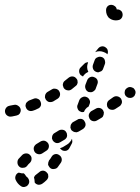

<svg xmlns="http://www.w3.org/2000/svg" viewBox="-39 -458 578 791"><path d="M63 260Q61 258 59 256Q50 257 42 254Q40 254 39 253Q38 253 37 254Q37 254 36 254Q28 258 25 267Q22 276 26 284Q33 299 46 308Q50 311 54 312Q58 313 63 312Q67 311 71 309Q75 306 77 303Q83 295 81 286Q79 277 72 271Q68 269 66 264Q65 262 63 260ZM104 294Q109 301 118 303Q127 304 135 299Q144 293 153 284Q156 281 158 277Q160 273 160 269Q160 264 159 260Q157 256 154 253Q148 246 139 245Q129 245 123 251Q116 257 109 262Q106 264 104 267Q102 270 101 273Q102 277 103 282Q104 288 104 294ZM160 211Q159 216 159 220Q160 224 163 228Q165 232 169 235Q176 240 185 238Q195 237 200 229Q206 221 212 212Q217 204 215 195Q213 186 205 181Q197 175 188 177Q179 179 174 187Q169 196 163 203Q161 207 160 211ZM91 197Q92 188 85 181Q79 174 69 174Q60 174 53 180Q44 189 37 197Q32 204 33 214Q34 223 41 229Q44 232 49 233Q53 234 58 233Q62 233 66 231Q70 229 73 225Q77 219 84 213Q91 206 91 197ZM162 149Q164 140 159 132Q156 128 153 126Q149 123 145 122Q140 121 136 122Q131 123 128 125Q118 131 110 136Q102 142 100 151Q99 160 104 168Q109 175 118 177Q127 179 135 174Q143 169 152 163Q160 158 162 149ZM259 125Q259 129 257 133Q252 143 247 152Q243 160 234 163Q225 165 217 161Q214 159 212 157Q210 155 208 153Q214 151 220 148L238 137Q245 133 250 126Q255 121 257 114Q258 115 258 115Q258 116 258 116Q259 120 259 125ZM233 112Q236 109 237 104Q238 100 237 96Q237 91 234 87Q230 79 221 77Q212 75 204 79L186 90Q182 92 180 95Q177 99 176 103Q175 108 175 112Q176 116 178 120Q183 128 192 131Q201 133 209 128L226 118Q230 116 233 112ZM313 60Q315 51 310 43Q308 39 305 36Q301 33 297 32Q292 31 288 32Q283 32 280 35L262 45Q258 47 256 51Q253 54 252 59Q251 63 251 68Q252 72 254 76Q256 80 260 82Q264 85 268 86Q272 87 277 87Q281 86 285 84L302 74Q310 69 313 60ZM385 22Q387 18 388 14Q389 10 389 5Q388 1 386 -3Q381 -11 372 -13Q363 -15 355 -10L337 0Q334 2 331 6Q328 10 327 14Q326 18 327 23Q328 27 330 31Q335 39 344 41Q353 43 361 38L378 28Q382 26 385 22ZM-8 19Q-16 14 -18 5Q-20 -4 -15 -12Q-10 -20 -1 -22Q0 -22 3 -23Q11 -24 19 -26Q28 -28 36 -22Q44 -17 46 -8Q47 -4 46 1Q45 5 43 9Q40 12 37 15Q33 17 29 18Q19 20 10 22Q9 22 8 22Q0 24 -8 19ZM281 -10Q277 -19 281 -27L288 -46Q290 -50 293 -53Q296 -56 301 -58Q305 -60 309 -60Q314 -60 318 -58Q326 -55 330 -46Q334 -38 330 -29L326 -19Q318 -15 313 -8Q309 -3 307 3Q304 4 300 4Q296 4 293 2Q284 -1 281 -10ZM129 -22Q132 -30 128 -39Q125 -48 116 -51Q108 -55 99 -51Q90 -47 81 -44Q77 -42 74 -39Q70 -36 68 -32Q67 -28 66 -24Q66 -19 68 -15Q71 -6 80 -2Q88 1 97 -2Q107 -5 116 -10Q125 -13 129 -22ZM459 -26Q462 -30 463 -34Q464 -38 463 -43Q462 -47 460 -51Q454 -59 445 -61Q436 -63 428 -58L411 -46Q408 -44 405 -40Q403 -37 402 -32Q401 -28 402 -23Q402 -19 405 -15Q410 -7 419 -6Q428 -4 436 -9L453 -20Q457 -22 459 -26ZM208 -65Q210 -74 205 -82Q203 -86 200 -88Q196 -91 192 -92Q187 -93 183 -93Q178 -92 175 -90Q166 -84 158 -80Q154 -78 151 -74Q148 -70 147 -66Q146 -62 146 -57Q147 -53 149 -49Q154 -41 162 -38Q171 -36 180 -40Q189 -46 198 -51Q206 -56 208 -65ZM516 -65Q518 -69 519 -73Q520 -78 519 -82Q518 -86 515 -90Q513 -94 509 -96Q505 -98 501 -99Q496 -100 492 -99Q488 -98 484 -95Q476 -90 475 -81Q473 -72 478 -64Q481 -60 485 -58Q488 -55 493 -55Q497 -54 502 -55Q506 -56 510 -58V-59Q514 -61 516 -65ZM314 -91Q317 -83 326 -79Q330 -78 335 -78Q339 -78 343 -80Q347 -82 350 -85Q354 -88 355 -92L362 -111Q366 -120 362 -129Q358 -137 349 -140Q345 -142 341 -142Q336 -142 332 -140Q328 -138 325 -135Q322 -132 320 -127L313 -109Q310 -100 314 -91ZM278 -109Q280 -113 281 -118Q281 -122 280 -127Q279 -131 276 -134Q270 -142 261 -143Q252 -144 244 -138Q237 -132 229 -126Q225 -123 223 -120Q221 -116 220 -111Q219 -107 221 -103Q222 -98 224 -95Q230 -87 239 -86Q248 -84 256 -90Q264 -96 272 -103Q276 -106 278 -109ZM287 -165Q287 -175 294 -181Q301 -188 308 -195Q311 -198 315 -200Q319 -201 324 -202L323 -198Q320 -190 320 -182Q320 -172 324 -164Q325 -163 325 -162Q324 -161 323 -161Q314 -157 308 -150Q305 -147 303 -143Q300 -144 298 -146Q295 -147 293 -149Q287 -156 287 -165ZM345 -173Q349 -165 357 -162Q361 -160 366 -160Q370 -161 374 -163Q379 -164 382 -168Q385 -171 386 -175L393 -194Q395 -199 394 -203Q394 -207 392 -212Q391 -216 387 -219Q384 -222 380 -223Q371 -226 363 -222Q354 -219 351 -210L344 -191Q341 -182 345 -173ZM366 -259Q372 -266 381 -267Q390 -268 397 -262Q404 -257 405 -249Q407 -241 403 -234Q403 -235 402 -236Q396 -241 387 -244Q379 -247 371 -247Q361 -247 353 -243Q353 -243 352 -243Q353 -243 353 -243Q353 -243 353 -243Q359 -251 366 -259ZM456 -416Q463 -412 465 -405Q468 -396 464 -387Q460 -379 452 -376Q445 -374 438 -374Q430 -374 422 -377Q415 -380 409 -385Q404 -391 401 -398Q398 -406 398 -414Q398 -416 398 -417Q398 -426 405 -433Q412 -439 422 -438Q429 -437 435 -432Q441 -427 442 -419Q450 -420 456 -416Z"/></svg>

Font: FRB American Cursive Dashed Extrabold
Style: Bold Italic
Weight: 800
Italic angle: -25°
Version: Version 2.0;Modular Font Editor K font №1